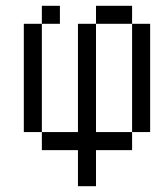

<svg xmlns="http://www.w3.org/2000/svg" viewBox="-20 -520 540 665"><path d="M187.5 -437.5V-500H125V-437.5H62.5Q62.5 -437.5 62.5 -62.5H125V0H250Q250 0 250 125H312.5Q312.5 125 312.5 0H437.5V-62.5H312.5Q312.5 -62.5 312.5 -437.5H250Q250 -437.5 250 -62.5H125Q125 -62.5 125 -437.5ZM437.5 -62.5H500Q500 -62.5 500 -437.5H437.5Q437.5 -437.5 437.5 -62.5ZM312.5 -437.5H437.5V-500H312.5Z"/></svg>

Font: BFUnifontExMono
Style: Regular
Weight: 500
Version: Version 15.0.06